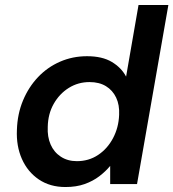

<svg xmlns="http://www.w3.org/2000/svg" viewBox="-20 -740 697 772"><path d="M243 12Q181 12 136 -18.5Q91 -49 68 -101Q45 -153 48 -218Q50 -282 72.5 -336Q95 -390 133 -430Q171 -470 221.5 -492Q272 -514 330 -514Q391 -514 429.5 -491Q468 -468 487 -432L537 -720H657L531 0H423V-73Q405 -51 379.5 -31.5Q354 -12 320.5 0Q287 12 243 12ZM289 -92Q337 -92 374.5 -117Q412 -142 434.5 -184.5Q457 -227 459 -278Q461 -318 447 -347.5Q433 -377 406 -393.5Q379 -410 340 -410Q294 -410 256.5 -386.5Q219 -363 196 -322.5Q173 -282 172 -230Q170 -190 183.5 -159Q197 -128 224.5 -110Q252 -92 289 -92Z"/></svg>

Font: DM Sans 16pt SemiBold
Style: Italic
Weight: 600
Italic angle: -10°
Version: Version 4.004;gftools[0.9.30]